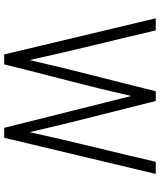

<svg xmlns="http://www.w3.org/2000/svg" viewBox="54 -794 740 887"><g transform="rotate(90 423.5 -350.0)"><path d="M783 -700Q741 -524 699.5 -350Q658 -176 616 0H570Q533 -148 496.5 -293.5Q460 -439 423 -587Q390 -441 351.5 -293.5Q313 -146 277 0H231Q189 -176 147.5 -350Q106 -524 64 -700H120Q154 -554 189.5 -408.5Q225 -263 257 -117Q290 -262 327.5 -408Q365 -554 401 -700H446Q482 -555 519.5 -408.5Q557 -262 590 -117Q622 -263 657.5 -408.5Q693 -554 727 -700Z"/></g></svg>

Font: Transpass ExtraLight
Style: Regular
Weight: 200
Designer: Delve Withrington
Foundry: Delve Fonts
Version: Version 1.001;December 18, 2019;FontCreator 12.0.0.2547 64-b